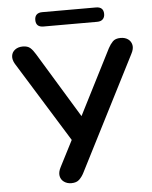

<svg xmlns="http://www.w3.org/2000/svg" viewBox="-59 -929 779 986"><g transform="rotate(-5 330.5 -436.0)"><path d="M269 8Q247 8 231 -3.5Q215 -15 211.5 -34.5Q208 -54 221 -79L301 -235V-195L33 -628Q20 -650 22.5 -669.5Q25 -689 41 -701Q57 -713 81 -713Q106 -713 119.5 -701Q133 -689 146 -667L363 -310H340L521 -666Q531 -685 544.5 -699Q558 -713 585 -713Q608 -713 623.5 -702Q639 -691 643 -671.5Q647 -652 633 -626L334 -39Q325 -21 310.5 -6.5Q296 8 269 8ZM196 -806Q157 -806 157 -843Q157 -861 167 -870.5Q177 -880 196 -880H473Q512 -880 512 -843Q512 -826 502 -816Q492 -806 473 -806Z"/></g></svg>

Font: Nunito ExtraLight
Style: Regular
Weight: 200
Designer: Vernon Adams
Foundry: Vernon Adams
Version: Version 3.602